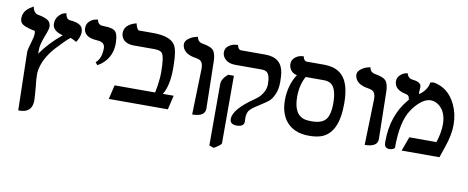

<svg xmlns="http://www.w3.org/2000/svg" viewBox="-68 -889 3450 1415"><g transform="rotate(10 1657.0 -181.5)"><path d="M199.2 -84Q199.2 -49.8 206.1 6.8Q212.9 86.4 212.9 106Q212.9 189.5 135.7 198.2Q123 199.7 108.9 199.2L99.1 -233.9Q99.6 -257.8 116.2 -310.1Q129.9 -354.5 129.9 -374Q129.9 -377 129.9 -379.4Q129.9 -381.8 129.9 -384.5Q129.9 -387.2 129.4 -389.2Q128.9 -391.1 128.9 -393.1Q128.9 -395 128.4 -396Q127.9 -397 127.4 -397.9L127 -398.9Q40.5 -415.5 22.5 -440.9Q13.2 -455.1 13.2 -475.1Q13.2 -494.1 20.5 -511Q27.8 -527.8 38.8 -538.8Q49.8 -549.8 61.5 -558.3Q73.2 -566.9 80.6 -570.3L87.9 -574.2Q97.2 -532.2 122.1 -522Q125 -521 127 -521Q199.7 -508.8 218.8 -482.4Q228.5 -467.3 229 -446.8Q228.5 -425.3 207 -373Q180.2 -302.2 181.2 -268.1V-237.8Q240.2 -323.7 335.9 -402.8Q257.8 -422.4 256.8 -475.1Q256.8 -510.3 276.4 -533.7Q295.9 -557.1 314.9 -562.5L334 -567.9Q341.3 -522 371.1 -521Q446.3 -515.1 462.4 -481Q468.8 -466.8 469.2 -449.2Q469.2 -421.9 451.7 -387.7Q446.8 -378.4 441.9 -372.1Q410.6 -389.6 396 -394Q361.3 -366.7 307.1 -307.1V-308.1Q210 -204.1 199.7 -102.1Q199.2 -92.3 199.2 -84Z M625 -230 608.9 -250Q650.4 -282.7 650.9 -360.8Q650.9 -401.9 605.5 -408.7Q599.1 -409.7 592.8 -410.2Q501 -414.6 490.2 -471.2Q489.3 -478.5 488.8 -484.9Q488.8 -515.6 509.3 -534.9Q529.8 -554.2 550.8 -558.1L571.8 -562Q577.6 -524.4 611.8 -522.5Q616.2 -522.5 622.1 -522Q694.3 -522 713.9 -495.1Q730.5 -471.2 731 -410.2Q731 -323.2 672.4 -264.6Q651.4 -244.1 625 -230Z M989.3 -535.2Q1117.2 -535.2 1153.8 -477.5Q1178.2 -439 1179.2 -332.5Q1179.2 -320.8 1179.7 -301.8Q1179.2 -173.3 1137.7 -106H1218.3L1193.4 0H751.5L776.4 -106H1079.6Q1097.7 -196.3 1097.7 -256.8Q1097.7 -377.9 1076.2 -403.3Q1061 -419.9 1018.6 -419.9H865.2Q796.9 -419.9 774.4 -465.3Q767.6 -480 767.6 -496.1Q767.6 -554.2 839.4 -579.1Q839.4 -579.1 856.4 -584Q868.7 -536.1 883.3 -535.2Z M1376.5 5.9 1386.2 -335.9Q1387.2 -387.7 1357.9 -400.9Q1346.7 -405.8 1327.1 -409.2Q1253.9 -419.9 1232.4 -465.8Q1226.6 -479.5 1226.1 -493.2Q1226.1 -517.1 1249.8 -535.2Q1273.4 -553.2 1296.4 -559.1L1319.3 -564.9Q1324.2 -529.3 1359.9 -521.5Q1361.8 -521 1363.3 -521Q1423.3 -510.7 1441.9 -490.7Q1464.8 -464.8 1465.3 -405.8Q1466.3 -346.7 1468.8 -228Q1471.2 -111.8 1472.2 -54.9Q1473.1 2 1387.7 5.9Q1382.3 5.9 1376.5 5.9Z M1575.7 221.2 1541 209V-252Q1542 -290.5 1586.9 -328.1H1629.9V178.2Q1627.9 189.5 1575.7 221.2ZM1767.1 -42Q1767.1 -42 1767.1 -29.8Q1768.1 -22 1768.1 -6.8Q1766.1 29.3 1712.9 29.8Q1662.1 29.8 1662.1 -12.2Q1663.6 -84.5 1812 -186Q1856.4 -214.4 1877 -260.3Q1887.7 -285.2 1887.7 -310.1Q1887.7 -383.8 1858.9 -401.4Q1845.7 -408.7 1828.1 -409.2H1627.9Q1562 -409.2 1536.1 -452.6Q1526.9 -469.2 1526.9 -486.8Q1526.9 -516.6 1550.3 -534.2Q1573.7 -551.8 1596.7 -554.7L1620.1 -557.1Q1628.4 -522.9 1647.9 -522H1832Q1953.6 -522 1970.2 -409.2Q1973.6 -384.8 1974.1 -344.2Q1974.1 -286.1 1956.5 -248Q1939 -210 1919.9 -194.1Q1900.9 -178.2 1852.5 -147.5L1852.1 -147Q1794.9 -112.8 1779.8 -89.8Q1767.6 -68.8 1767.1 -42Z M2288.6 -411.1H2152.3Q2115.7 -344.2 2115.7 -257.8Q2115.7 -116.7 2208.5 -100.1Q2226.1 -97.2 2253.4 -97.2Q2332.5 -97.2 2361.3 -138.7Q2386.2 -176.3 2386.7 -250Q2386.7 -369.1 2340.3 -398.4Q2319.3 -411.1 2288.6 -411.1ZM2250.5 11.2Q2133.8 11.2 2075.7 -64.5Q2031.7 -122.1 2031.2 -215.8Q2031.7 -330.1 2086.4 -413.1Q2041 -421.9 2027.3 -466.8Q2024.9 -476.6 2024.4 -483.9Q2024.4 -516.1 2046.4 -534.7Q2068.4 -553.2 2089.8 -556.2L2111.3 -559.1Q2119.6 -524.9 2138.7 -523.9H2271.5Q2409.7 -523.9 2448.7 -402.8Q2466.3 -347.7 2466.3 -267.1Q2466.3 -41.5 2336.9 0Q2301.3 11.2 2250.5 11.2Z M2667.5 5.9 2677.2 -335.9Q2678.2 -387.7 2648.9 -400.9Q2637.7 -405.8 2618.2 -409.2Q2544.9 -419.9 2523.4 -465.8Q2517.6 -479.5 2517.1 -493.2Q2517.1 -517.1 2540.8 -535.2Q2564.5 -553.2 2587.4 -559.1L2610.4 -564.9Q2615.2 -529.3 2650.9 -521.5Q2652.8 -521 2654.3 -521Q2714.4 -510.7 2732.9 -490.7Q2755.9 -464.8 2756.3 -405.8Q2757.3 -346.7 2759.8 -228Q2762.2 -111.8 2763.2 -54.9Q2764.2 2 2678.7 5.9Q2673.3 5.9 2667.5 5.9Z M3064 -530.8 3087.9 -535.2Q3200.2 -516.6 3254.4 -403.3Q3287.1 -334.5 3287.1 -252.9Q3287.1 -177.2 3254.9 -85Q3250.5 -71.3 3240.2 -42.5Q3230 -13.2 3226.1 0H2942.9L2981.9 -106H3185.1Q3209 -180.7 3209 -242.2Q3209 -331.1 3156.7 -376.5Q3127 -401.4 3090.8 -401.9Q3037.6 -401.9 2980 -335.4Q2965.3 -318.4 2953.1 -299.8Q2891.1 -208 2891.1 -13.2Q2891.1 -4.9 2869.6 2Q2860.4 4.9 2852.1 4.9Q2818.8 4.9 2814 -25.9Q2813 -34.7 2813 -45.9Q2813 -239.3 2923.8 -370.6Q2929.7 -377.4 2935.1 -382.8L2928.7 -379.9Q2928.7 -405.8 2910.6 -413.1Q2903.3 -416 2892.1 -418Q2824.2 -433.6 2814.5 -481.9Q2813.5 -488.8 2813 -495.1Q2813 -522.9 2832 -541.5Q2851.1 -560.1 2869.6 -564.5L2887.7 -568.8Q2897.9 -534.7 2923.8 -529.8Q2987.8 -523.9 2996.1 -495.6Q2997.6 -489.3 2998 -482.9Q2997.6 -469.7 2996.1 -463.9L2997.1 -464.8Q2995.1 -456.5 2995.1 -452.1Q2995.1 -442.9 2997.1 -431.2Q3056.6 -473.6 3064 -530.8Z"/></g></svg>

Font: Linux Libertine O
Style: Bold
Weight: 700
Designer: Philipp H. Poll
Foundry: Philipp H. Poll
Version: Version 5.0.0